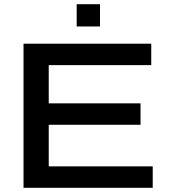

<svg xmlns="http://www.w3.org/2000/svg" viewBox="-20 -894 811 914"><path d="M345 -768V-874H456V-768ZM92 0V-686H700V-584H212V-402H649V-300H212V-102H707V0Z"/></svg>

Font: Archivo SemiExpanded Medium
Style: Regular
Weight: 500
Width: 6
Designer: Hector Gatti
Foundry: Omnibus-Type
Version: Version 2.001; ttfautohint (v1.8.3)